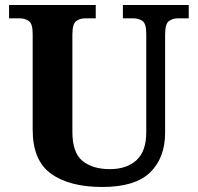

<svg xmlns="http://www.w3.org/2000/svg" viewBox="-20 -734 787 764"><path d="M387 10Q257 10 183.5 -42.5Q110 -95 110 -218V-600Q110 -640 94.5 -650.5Q79 -661 59 -661H16V-714H361V-661H319Q298 -661 283 -650Q268 -639 268 -596V-210Q268 -126 308.5 -93.5Q349 -61 417 -61Q484 -61 523 -96.5Q562 -132 562 -208V-600Q562 -640 547 -650.5Q532 -661 511 -661H469V-714H731V-661H688Q667 -661 652 -650Q637 -639 637 -596V-206Q637 -106 577.5 -48Q518 10 387 10Z"/></svg>

Font: Noto Serif Vithkuqi
Style: Bold
Weight: 700
Version: Version 1.005